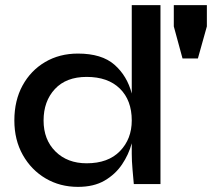

<svg xmlns="http://www.w3.org/2000/svg" viewBox="-20 -718 827 749"><path d="M284 11Q214 11 158 -22Q102 -55 69 -113.5Q36 -172 36 -248Q36 -326 68 -384.5Q100 -443 156 -476Q212 -509 284 -509Q377 -509 426.5 -465.5Q476 -422 494 -353V-698H606V0H502Q500 -22 497 -56.5Q494 -91 494 -118V-159Q482 -115 456 -76.5Q430 -38 388 -13.5Q346 11 284 11ZM318 -81Q402 -81 448 -128.5Q494 -176 494 -248Q494 -327 447.5 -372.5Q401 -418 318 -418Q238 -418 194 -370.5Q150 -323 150 -248Q150 -173 196.5 -127Q243 -81 318 -81ZM752 -490H692L658 -615V-698H787V-615Z"/></svg>

Font: Syne SemiBold
Style: Regular
Weight: 600
Designer: Lucas Descroix
Foundry: Bonjour Monde
Version: Version 2.200; ttfautohint (v1.8.4)